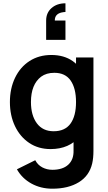

<svg xmlns="http://www.w3.org/2000/svg" viewBox="-20 -888 656 1163"><path d="M376.5 -868V-815.5Q369 -815.5 353.5 -812.5Q311.5 -803 312 -763.5H376.5V-646.5H259.5V-763.5Q259.5 -810.5 292.2 -839.2Q325 -868 376.5 -868ZM297 255Q227 255 170.2 223.8Q113.5 192.5 82.5 137.5L193.5 82.5Q208.5 111 236.2 125.8Q264 140.5 297.5 140.5Q359.5 140.5 393.2 109.8Q427 79 425.5 24V-129.5H440.5V-540H546V26Q546 69.5 538.5 102Q521 177 457.2 216Q393.5 255 297 255ZM286.5 15Q212 15 156.5 -22.5Q101 -60 70.5 -124.5Q40 -189 40 -270Q40 -351.5 71 -416.5Q102.5 -482 159.2 -518.5Q216 -555 291 -555Q367.5 -555 420.5 -518Q472 -481 499.2 -416.5Q526.5 -352 526.5 -270Q526.5 -140 463.2 -62.5Q400 15 286.5 15ZM305 -93Q373.5 -93 407 -139.2Q440.5 -185.5 440.5 -270Q440.5 -353 408 -400Q375.5 -447 309 -447Q261 -447 229 -423.5Q167.5 -376.5 167.5 -270Q167.5 -189.5 203.2 -141.2Q239 -93 305 -93Z"/></svg>

Font: Vortex Mix
Style: Bold
Weight: 700
Designer: Mikhail Sharanda
Foundry: Mikhail Sharanda
Version: Version 4.504;Glyphs 3.1.2 (3151)